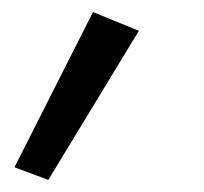

<svg xmlns="http://www.w3.org/2000/svg" viewBox="-20 -129 338 318"><path d="M134 -109 4 148 60 169 210 -78Z"/></svg>

Font: Jost* 400 Book Italic
Style: Italic
Weight: 400
Italic angle: -10°
Version: Version 3.200; ttfautohint (v0.97) -l 8 -r 50 -G 200 -x 14 -